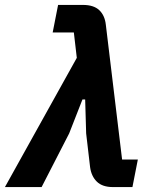

<svg xmlns="http://www.w3.org/2000/svg" viewBox="-62 -760 618 780"><path d="M250 -525 238 -628H152L174 -740H275Q319 -740 341.5 -718.5Q364 -697 368 -659L434 -112H498L476 0H397Q354 0 331.5 -22Q309 -44 304 -81L288 -218L284 -356H273L219 -218L107 0H-42Z"/></svg>

Font: IBM Plex Sans
Style: Italic
Weight: 400
Italic angle: -11.31°
Designer: Mike Abbink, Paul van der Laan, Pieter van Rosmalen
Foundry: Bold Monday
Version: Version 3.201